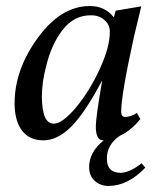

<svg xmlns="http://www.w3.org/2000/svg" viewBox="-20 -450 506 629"><path d="M276.9 -399.9Q222.7 -399.9 185.5 -352.5Q148.4 -305.2 130.9 -231.9Q117.2 -180.7 117.2 -132.8Q117.7 -45.4 155.8 -44.9Q184.6 -44.9 229.5 -98.6Q273.9 -152.3 307.1 -224.6Q340.3 -296.9 339.8 -346.2Q339.8 -369.1 321.8 -384.8Q303.7 -400.4 276.9 -399.9ZM335 159.2Q309.1 159.2 290.5 142.6Q272 126 272 97.2Q272 48.3 319.8 9.8H317.9Q293.9 9.8 293.9 -36.1Q293.9 -64.9 314.9 -187Q257.8 -79.1 212.9 -34.7Q168 9.8 122.1 9.8Q76.2 9.8 51.8 -22.5Q27.8 -55.2 27.8 -111.8Q27.8 -221.7 104 -326.2Q180.2 -430.7 274.9 -430.2Q323.7 -430.2 353 -393.1L358.9 -415L442.9 -429.2L418.9 -330.1Q377 -139.2 377 -84Q377 -66.9 390.1 -66.9Q408.2 -66.9 428.2 -80.1L439.9 -60.1Q409.2 -22 372.1 -4.9Q330.1 23.9 330.1 69.8Q330.1 115.7 375 116.2Q404.8 115.7 443.8 85L456.1 99.1Q398.9 159.2 335 159.2Z"/></svg>

Font: Unna-Italic
Style: Italic
Weight: 400
Italic angle: -8°
Designer: Jorge de Buen U.
Foundry: Omnibus-Type
Version: Version 2.006;PS 002.006;hotconv 1.0.70;makeotf.lib2.5.58329